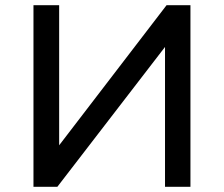

<svg xmlns="http://www.w3.org/2000/svg" viewBox="-20 -720 863 740"><path d="M109 0H201L616 -539V0H714V-700H622L208 -160V-700H109Z"/></svg>

Font: AWKNG-Font Medium
Style: Regular
Weight: 500
Designer: Awakening Church
Foundry: Awakening Church
Version: Version 1.700;PS 001.700;hotconv 1.0.88;makeotf.lib2.5.64775